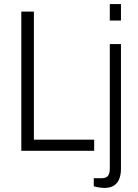

<svg xmlns="http://www.w3.org/2000/svg" viewBox="-20 -743 680 946"><path d="M85 0V-686H147V-55H444V0ZM521 -642V-723H576V-642ZM493 183Q484 183 474.5 181.5Q465 180 456 178.5Q447 177 442 175V135H481Q503 135 512 123.5Q521 112 521 87V-526H576V89Q576 116 568 137.5Q560 159 542 171Q524 183 493 183Z"/></svg>

Font: Archivo SemiCondensed ExtraLight
Style: Regular
Weight: 250
Width: 4
Designer: Hector Gatti
Foundry: Omnibus-Type
Version: Version 2.001